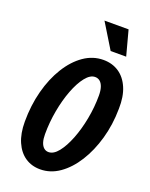

<svg xmlns="http://www.w3.org/2000/svg" viewBox="-173 -1039 889 1138"><g transform="rotate(20 271.0 -470.5)"><path d="M225 9Q171 9 130.5 -18.5Q90 -46 67 -98.5Q44 -151 44 -226Q44 -329 68 -420Q92 -511 135 -580.5Q178 -650 235 -689.5Q292 -729 358 -729Q414 -729 456 -701Q498 -673 521 -619Q544 -565 542 -488Q541 -387 515.5 -297.5Q490 -208 446.5 -139Q403 -70 346.5 -30.5Q290 9 225 9ZM237 -104Q269 -104 298.5 -141Q328 -178 352 -239Q376 -300 390 -374Q404 -448 404 -521Q404 -552 397 -573.5Q390 -595 377 -606Q364 -617 346 -617Q315 -617 285.5 -580Q256 -543 232.5 -481.5Q209 -420 195.5 -346Q182 -272 182 -197Q182 -167 188.5 -146.5Q195 -126 207.5 -115Q220 -104 237 -104ZM379 -793 283 -950H435L477 -793Z"/></g></svg>

Font: Instrument Sans Condensed
Style: Bold Italic
Weight: 700
Width: 3
Italic angle: -13°
Designer: Rodrigo Fuenzalida
Foundry: fragTYPE
Version: Version 1.000;gftools[0.9.28]